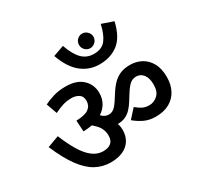

<svg xmlns="http://www.w3.org/2000/svg" viewBox="-163 -1077 1262 1211"><g transform="rotate(-30 467.5 -471.5)"><path d="M379 -396Q402 -368 419.5 -355Q437 -342 458 -342Q478 -342 494 -353.5Q510 -365 530 -395L559 -440Q583 -478 607 -501Q631 -524 660 -535.5Q689 -547 729 -547Q772 -547 809 -528Q846 -509 869.5 -468.5Q893 -428 893 -365Q893 -310 871.5 -269Q850 -228 809 -205Q768 -182 709 -182Q663 -182 627.5 -198.5Q592 -215 560 -242L617 -305Q639 -286 660 -275.5Q681 -265 709 -265Q743 -265 770 -289.5Q797 -314 797 -365Q797 -413 777 -438.5Q757 -464 726 -464Q699 -464 679.5 -447Q660 -430 637 -393L612 -353Q595 -325 576 -304.5Q557 -284 532.5 -273Q508 -262 474 -262Q444 -262 419.5 -272Q395 -282 376.5 -300.5Q358 -319 343 -344ZM150 -593Q177 -607 217.5 -619.5Q258 -632 308 -632Q389 -632 431.5 -591.5Q474 -551 474 -490Q474 -445 450.5 -409.5Q427 -374 381 -353Q335 -332 266 -330L261 -411Q326 -413 352.5 -433Q379 -453 379 -488Q379 -522 356.5 -536Q334 -550 305 -550Q269 -550 239.5 -540.5Q210 -531 178 -515ZM485 -216Q485 -170 464 -138Q443 -106 406 -90Q369 -74 320 -74Q261 -74 211 -101Q161 -128 115.5 -189.5Q70 -251 26 -354L110 -385Q139 -314 170 -263Q201 -212 236.5 -185.5Q272 -159 312 -159Q348 -159 369 -175.5Q390 -192 390 -228Q390 -274 360.5 -307.5Q331 -341 284 -370L391 -375L424 -341Q451 -312 468 -281.5Q485 -251 485 -216ZM514 -816Q514 -838 529.5 -853.5Q545 -869 566 -869Q587 -869 603 -853.5Q619 -838 619 -816Q619 -794 603 -778.5Q587 -763 566 -763Q545 -763 529.5 -778.5Q514 -794 514 -816ZM783 -834Q759 -730 703 -687.5Q647 -645 567 -645Q493 -645 436 -690.5Q379 -736 344 -834L423 -862Q448 -790 482.5 -755Q517 -720 569 -720Q627 -720 655.5 -757Q684 -794 699 -863Z"/></g></svg>

Font: Noto Sans Devanagari Medium
Style: Regular
Weight: 500
Version: Version 2.003